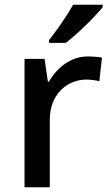

<svg xmlns="http://www.w3.org/2000/svg" viewBox="-20 -786 465 806"><path d="M411 -756V-766H287C262 -721 216 -655 186 -618V-606H256C304 -642 382 -719 411 -756ZM349 -549C275 -549 219 -501 185 -443H181L167 -539H83V0H189V-284C189 -390 262 -452 343 -452C360 -452 382 -449 397 -445L408 -544C392 -547 368 -549 349 -549Z"/></svg>

Font: Noto Sans Gujarati UI Medium
Style: Regular
Weight: 500
Designer: Jelle Bosma - Monotype Design Team, Universal Thirst
Foundry: Monotype Imaging Inc.
Version: Version 2.106